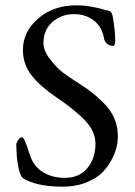

<svg xmlns="http://www.w3.org/2000/svg" viewBox="-20 -684 505 720"><path d="M223 -17Q277 -17 307.5 -53.5Q338 -90 338 -145Q338 -190 301 -230Q264 -270 193 -318Q132 -359 99 -400.5Q66 -442 66 -497Q66 -565 123 -614.5Q180 -664 267 -664Q295 -664 322.5 -659Q350 -654 366.5 -649Q383 -644 386 -644Q392 -644 397 -637Q402 -630 403 -621Q411 -573 412 -539Q413 -512 405 -512Q391 -512 381.5 -520Q372 -528 370 -540Q363 -583 332 -607Q301 -631 258 -631Q210 -631 176.5 -601.5Q143 -572 143 -523Q143 -494 168 -461.5Q193 -429 216.5 -411.5Q240 -394 276 -371Q306 -352 324.5 -337.5Q343 -323 369 -297.5Q395 -272 408.5 -240.5Q422 -209 422 -173Q422 -141 410 -109.5Q398 -78 374.5 -49Q351 -20 309 -2Q267 16 214 16Q131 16 80 -8Q63 -16 59 -25Q43 -58 41 -139Q40 -146 47.5 -158Q55 -170 63 -169Q72 -168 92 -103Q106 -60 141 -38.5Q176 -17 223 -17Z"/></svg>

Font: EB Garamond
Style: SC
Weight: 400
Version: Version 000.010